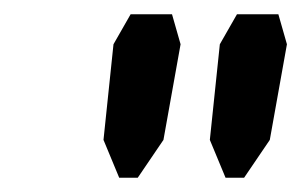

<svg xmlns="http://www.w3.org/2000/svg" viewBox="-20 -772 422 269"><path d="M173 -523H147L125 -576L139 -710L163 -752H221L233 -710L209 -576ZM322 -523H296L274 -576L288 -710L312 -752H370L382 -710L358 -576Z"/></svg>

Font: Chau Philomene One
Style: Italic
Weight: 400
Designer: Vicente Lamonaca
Foundry: TipoType
Version: Version 1.002